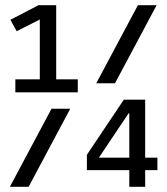

<svg xmlns="http://www.w3.org/2000/svg" viewBox="-20 -718 640 738"><path d="M39 -413H133V-643L44 -598L20 -642L128 -698H196V-413H279V-363H39ZM510 -698H582L422 -398H350ZM178 -300H250L90 0H18ZM477 -64H314V-123L456 -335H538V-112H585V-64H538V0H477ZM477 -112V-282H474L360 -112Z"/></svg>

Font: iA Writer Mono V
Style: Regular
Weight: 400
Designer: Mike Abbink, Paul van der Laan, Pieter van Rosmalen
Foundry: Bold Monday
Version: Version 2.000